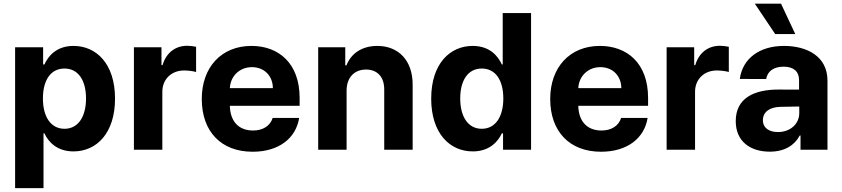

<svg xmlns="http://www.w3.org/2000/svg" viewBox="-20 -797 4482 1022"><path d="M60.4 204.5H211.6V-87.4H216.3C237.2 -41.9 283 8.9 371.1 8.9C495.4 8.9 592.3 -89.5 592.3 -272C592.3 -459.5 491.1 -552.6 371.4 -552.6C280.2 -552.6 236.5 -498.2 216.3 -453.8H209.5V-545.5H60.4ZM208.5 -272.7C208.5 -370 249.6 -432.2 323.2 -432.2C398.1 -432.2 437.9 -367.2 437.9 -272.7C437.9 -177.6 397.4 -111.5 323.2 -111.5C250.4 -111.5 208.5 -175.4 208.5 -272.7Z M692.8 0H844.1V-308.6C844.1 -375.7 893.1 -421.9 959.9 -421.9C980.8 -421.9 1009.6 -418.3 1023.8 -413.7V-547.9C1010.3 -551.1 991.5 -553.3 976.2 -553.3C915.1 -553.3 865.1 -517.8 845.2 -450.3H839.5V-545.5H692.8Z M1324.6 10.7C1465.6 10.7 1555.8 -62.5 1572.4 -169.4H1431.5C1418.3 -126.8 1379.3 -102.3 1327.1 -102.3C1251.1 -102.3 1205.3 -150.2 1203.5 -234H1574.9V-275.6C1574.9 -460.9 1462.7 -552.6 1318.5 -552.6C1158 -552.6 1054 -438.6 1054 -270.2C1054 -97.3 1156.6 10.7 1324.6 10.7ZM1203.5 -327.8C1206.3 -390.3 1253.9 -439.6 1321 -439.6C1386.7 -439.6 1432.2 -392.8 1432.5 -327.8Z M1824.9 -315.3C1825.3 -385.7 1867.2 -426.8 1928.3 -426.8C1989 -426.8 2025.6 -387.1 2025.2 -320.3V0H2176.5V-347.3C2176.5 -474.4 2101.9 -552.6 1988.3 -552.6C1907.3 -552.6 1848.7 -512.8 1824.2 -449.2H1817.8V-545.5H1673.7V0H1824.9Z M2496.4 8.9C2584.5 8.9 2630.3 -41.9 2651.3 -87.4H2657.7V0H2806.8V-727.3H2655.9V-453.8H2651.3C2631 -498.2 2587.4 -552.6 2496.1 -552.6C2376.4 -552.6 2275.2 -459.5 2275.2 -272C2275.2 -89.5 2372.2 8.9 2496.4 8.9ZM2429.7 -272.7C2429.7 -367.2 2469.5 -432.2 2544.4 -432.2C2617.9 -432.2 2659.1 -370 2659.1 -272.7C2659.1 -175.4 2617.2 -111.5 2544.4 -111.5C2470.2 -111.5 2429.7 -177.6 2429.7 -272.7Z M3179.3 10.7C3320.3 10.7 3410.5 -62.5 3427.2 -169.4H3286.2C3273.1 -126.8 3234 -102.3 3181.8 -102.3C3105.8 -102.3 3060 -150.2 3058.2 -234H3429.7V-275.6C3429.7 -460.9 3317.5 -552.6 3173.3 -552.6C3012.8 -552.6 2908.7 -438.6 2908.7 -270.2C2908.7 -97.3 3011.4 10.7 3179.3 10.7ZM3058.2 -327.8C3061.1 -390.3 3108.7 -439.6 3175.8 -439.6C3241.5 -439.6 3286.9 -392.8 3287.3 -327.8Z M3528.4 0H3679.7V-308.6C3679.7 -375.7 3728.7 -421.9 3795.5 -421.9C3816.4 -421.9 3845.2 -418.3 3859.4 -413.7V-547.9C3845.9 -551.1 3827.1 -553.3 3811.8 -553.3C3750.7 -553.3 3700.6 -517.8 3680.8 -450.3H3675.1V-545.5H3528.4Z M4077.4 10.3C4158 10.3 4210.2 -24.9 4236.9 -75.6H4241.1V0H4384.6V-367.9C4384.6 -497.9 4274.5 -552.6 4153.1 -552.6C4022.4 -552.6 3932.2 -485.1 3918 -376.8L4058.2 -376.4C4065.7 -418.3 4098 -442.1 4152.3 -442.1C4203.8 -442.1 4233.3 -416.2 4233.3 -371.4V-320L4126.8 -320.3C3992.5 -321 3896.3 -274.1 3896.3 -152.3C3896.3 -44.4 3973.4 10.3 4077.4 10.3ZM3997.9 -777.3 4106.2 -615.8H4213.1L4137.4 -777.3ZM4040.8 -157.3C4040.8 -199.9 4075.6 -227.3 4134.9 -228.3L4234.4 -230.1V-195C4234.4 -137.8 4187.1 -94.1 4120.7 -94.1C4074.2 -94.1 4040.8 -115.8 4040.8 -157.3Z"/></svg>

Font: Magic Ui Pro
Style: Bold
Weight: 700
Designer: Stefan Endress, Andreas Faust
Version: Version 1.000;FEAKit 1.0